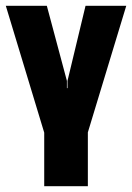

<svg xmlns="http://www.w3.org/2000/svg" viewBox="-25 -640 454 660"><path d="M127 0V-184L-5 -620H136L205 -362V-337H207V-362L269 -620H409L277 -185V0Z"/></svg>

Font: Smooch Sans Black
Style: Regular
Weight: 900
Designer: Robert E. Leuschke
Foundry: Robert E. Leuschke
Version: Version 1.010; ttfautohint (v1.8.3)